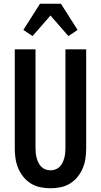

<svg xmlns="http://www.w3.org/2000/svg" viewBox="-20 -999 540 1027"><path d="M250 8Q223 8 196 2.5Q169 -3 146 -17Q123 -31 105.5 -52.5Q88 -74 77.5 -99Q67 -124 63 -151Q59 -178 59 -205V-735H170V-205Q170 -192 171.5 -178.5Q173 -165 176.5 -152.5Q180 -140 186 -128Q192 -116 201.5 -106.5Q211 -97 224 -92.5Q237 -88 250 -88Q263 -88 276 -92.5Q289 -97 298.5 -106.5Q308 -116 314 -128Q320 -140 323.5 -152.5Q327 -165 328.5 -178.5Q330 -192 330 -205V-735H441V-205Q441 -178 437 -151Q433 -124 422.5 -99Q412 -74 394.5 -52.5Q377 -31 354 -17Q331 -3 304 2.5Q277 8 250 8ZM154 -806 105 -839 194 -979H306L395 -839L346 -806L250 -916Z"/></svg>

Font: Iosevka Custom
Style: Bold
Weight: 700
Monospace: yes
Designer: Belleve Invis
Foundry: Belleve Invis
Version: Version 30.3.3; ttfautohint (v1.8.3)